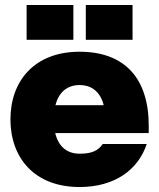

<svg xmlns="http://www.w3.org/2000/svg" viewBox="-20 -740 640 772"><path d="M300 12C442 12 536 -58 570 -161H393C375 -135 351 -122 300 -122C249 -122 215 -151 202 -205H578V-235C578 -424 482 -532 300 -532C118 -532 22 -414 22 -260C22 -106 118 12 300 12ZM87 -580H275V-720H87ZM203 -317C216 -369 250 -398 300 -398C350 -398 384 -369 397 -317ZM325 -580H513V-720H325Z"/></svg>

Font: Aspekta 900
Style: Regular
Weight: 900
Designer: Ivo Dolenc
Version: Version 2.000